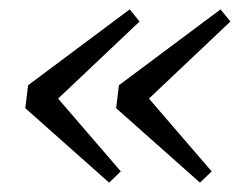

<svg xmlns="http://www.w3.org/2000/svg" viewBox="-20 -429 535 410"><path d="M40 -247 257 -409 278 -383 93 -208 95 -229 238 -63 213 -39 34 -198ZM234 -247 451 -409 472 -383 287 -208 289 -229 432 -63 407 -39 228 -198Z"/></svg>

Font: Yrsa Light
Style: Italic
Weight: 300
Italic angle: -7.10001°
Designer: Anna Giedrys (Yrsa+Rasa design), David Brezina (Yrsa art-direction, Rasa art-direction, design)
Foundry: Rosetta Type Foundry
Version: Version 2.004